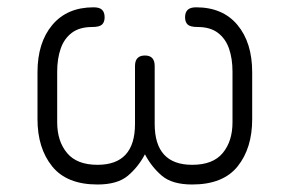

<svg xmlns="http://www.w3.org/2000/svg" viewBox="-20 -492 772 512"><path d="M80 -174V-299.5Q80 -378.5 119.5 -425.5Q159 -472.5 229.5 -472.5Q245.5 -472.5 252.2 -465.8Q259 -459 259 -446Q259 -433 252 -426.5Q245 -420 226 -420Q192 -420 171.5 -404.5Q151 -389 141.8 -362.2Q132.5 -335.5 132.5 -301V-166Q132.5 -115.5 158.8 -84Q185 -52.5 240 -52.5Q340 -52.5 340 -161.5V-316Q340 -344 366.5 -344Q392.5 -344 392.5 -316V-161.5Q392.5 -52.5 492.5 -52.5Q548 -52.5 574 -84Q600 -115.5 600 -166V-301Q600 -335.5 590.8 -362.2Q581.5 -389 561 -404.5Q540.5 -420 507 -420Q487.5 -420 480.5 -426.5Q473.5 -433 473.5 -446Q473.5 -459 480.5 -465.8Q487.5 -472.5 503 -472.5Q574 -472.5 613.2 -425.5Q652.5 -378.5 652.5 -299.5V-174Q652.5 -97 613.8 -48.5Q575 0 492.5 0Q439 0 411.5 -23.5Q384 -47 366.5 -80.5Q348.5 -46.5 320.8 -23.2Q293 0 240 0Q158 0 119 -48.5Q80 -97 80 -174Z"/></svg>

Font: Jura Light
Style: Regular
Weight: 400
Version: Version 5.106